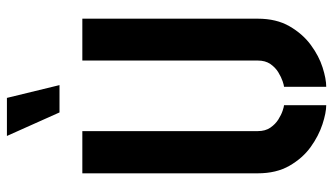

<svg xmlns="http://www.w3.org/2000/svg" viewBox="-224 -734 963 555"><g transform="rotate(-90 257.5 -456.5)"><path d="M210 -766 142 -918H252L289 -766ZM231 5Q209 5 175.5 -6Q142 -17 110 -40Q78 -63 56 -101Q34 -139 34 -193V-700H156V-193Q156 -171 166 -156.5Q176 -142 189.5 -133.5Q203 -125 215 -121Q227 -117 231 -117ZM284 5V-117Q288 -117 300 -121Q312 -125 326 -133.5Q340 -142 350 -156.5Q360 -171 360 -193V-700H481V-193Q481 -139 459 -101Q437 -63 405 -39.5Q373 -16 340 -5.5Q307 5 284 5Z"/></g></svg>

Font: Stick No Bills
Style: Bold
Weight: 700
Version: Version 2.000